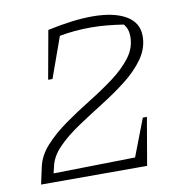

<svg xmlns="http://www.w3.org/2000/svg" viewBox="-71 -672 711 740"><g transform="rotate(-10 284.0 -302.0)"><path d="M31 0 45 -64Q54 -109 88.5 -147Q123 -185 171 -219Q219 -253 271 -285Q323 -317 368 -350.5Q413 -384 441 -421Q469 -458 469 -502Q469 -533 452 -552Q419 -557 387.5 -560Q356 -563 324 -563Q262 -563 202 -552L145 -393H128L162 -582Q212 -593 256 -598.5Q300 -604 337 -604Q421 -604 468.5 -576.5Q516 -549 516 -496Q516 -449 487.5 -408.5Q459 -368 413.5 -332.5Q368 -297 316 -264.5Q264 -232 215.5 -199.5Q167 -167 133.5 -132.5Q100 -98 92 -59L86 -34L406 -40L462 -186H478L446 0Z"/></g></svg>

Font: Piazzolla SC ExtraLight
Style: Italic
Weight: 200
Italic angle: -11.3°
Designer: Juan Pablo del Peral
Foundry: Huerta Tipografica
Version: Version 1.330